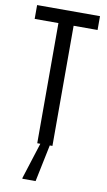

<svg xmlns="http://www.w3.org/2000/svg" viewBox="-97 -735 541 971"><g transform="rotate(10 173.5 -249.0)"><path d="M134 0V-617H12V-688H335V-617H212V0ZM91 190V185L154 -13H200V-8L159 190Z"/></g></svg>

Font: Saira ExtraCondensed Medium
Style: Regular
Weight: 500
Width: 2
Designer: Hector Gatti with collaboration of the Omnibus-Type team
Foundry: Omnibus-Type
Version: Version 1.101